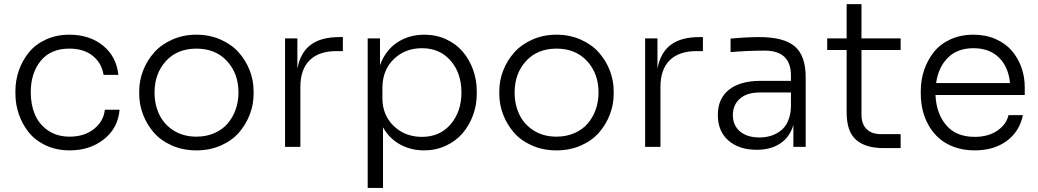

<svg xmlns="http://www.w3.org/2000/svg" viewBox="-20 -716 5062 936"><path d="M319.8 17.1Q255.4 17.1 203.6 -7.1Q151.9 -31.2 120.1 -71Q88.4 -110.8 71.8 -159.2Q55.2 -207.5 55.2 -258.8V-272.9Q55.2 -324.7 72 -372.8Q88.9 -420.9 120.6 -460.2Q152.3 -499.5 203.6 -523.2Q254.9 -546.9 317.9 -546.9Q416.5 -546.9 481.9 -493.9Q547.4 -440.9 557.1 -351.1H484.9Q475.6 -408.7 432.1 -443.8Q388.7 -479 317.9 -479Q227.1 -479 178.5 -419.4Q129.9 -359.9 129.9 -266.1Q129.9 -206.1 150.1 -158Q170.4 -109.9 214.4 -79.8Q258.3 -49.8 319.8 -49.8Q391.1 -49.8 438.2 -87.4Q485.4 -125 491.2 -181.2H563Q555.7 -92.3 487.3 -37.6Q418.9 17.1 319.8 17.1Z M658.7 -257.8V-272Q658.7 -323.7 678 -372.8Q697.3 -421.9 731.9 -460.7Q766.6 -499.5 820.3 -523.2Q874 -546.9 937.5 -546.9Q1001.5 -546.9 1055.2 -523.2Q1108.9 -499.5 1143.6 -460.7Q1178.2 -421.9 1197.3 -372.8Q1216.3 -323.7 1216.3 -272V-257.8Q1216.3 -206.5 1197.8 -158Q1179.2 -109.4 1145.3 -70.1Q1111.3 -30.8 1057.1 -6.8Q1002.9 17.1 937.5 17.1Q872.1 17.1 817.9 -6.8Q763.7 -30.8 729.7 -70.1Q695.8 -109.4 677.2 -158Q658.7 -206.5 658.7 -257.8ZM937.5 -49.8Q985.4 -49.8 1024.7 -66.9Q1064 -84 1089.4 -113.3Q1114.7 -142.6 1128.7 -181.6Q1142.6 -220.7 1142.6 -265.1Q1142.6 -357.4 1086.7 -418.2Q1030.8 -479 937.5 -479Q844.2 -479 788.8 -418.2Q733.4 -357.4 733.4 -265.1Q733.4 -205.6 756.8 -157Q780.3 -108.4 827.4 -79.1Q874.5 -49.8 937.5 -49.8Z M1444.3 0H1369.6V-528.8H1429.7V-380.9Q1443.8 -459 1494.1 -497.1Q1544.4 -535.2 1634.3 -535.2H1651.4V-466.8H1620.6Q1534.2 -466.8 1489.3 -422.1Q1444.3 -377.4 1444.3 -292Z M1847.2 200.2H1772.5V-528.8H1832.5V-397.9Q1858.4 -469.7 1915.5 -508.3Q1972.7 -546.9 2049.3 -546.9Q2106.4 -546.9 2155 -524.4Q2203.6 -502 2235.8 -464.1Q2268.1 -426.3 2286.1 -376.5Q2304.2 -326.7 2304.2 -272V-257.8Q2304.2 -203.6 2285.9 -154.1Q2267.6 -104.5 2235.1 -66.4Q2202.6 -28.3 2153.6 -5.6Q2104.5 17.1 2047.4 17.1Q1983.4 17.1 1930.7 -11.7Q1877.9 -40.5 1847.2 -95.2ZM2037.1 -48.8Q2124.5 -48.8 2177 -110.4Q2229.5 -171.9 2229.5 -265.1Q2229.5 -359.4 2176.8 -420.2Q2124 -481 2037.1 -481Q1954.1 -481 1899.2 -427.2Q1844.2 -373.5 1844.2 -287.1V-237.8Q1844.2 -154.8 1899.4 -101.8Q1954.6 -48.8 2037.1 -48.8Z M2414.1 -257.8V-272Q2414.1 -323.7 2433.3 -372.8Q2452.6 -421.9 2487.3 -460.7Q2522 -499.5 2575.7 -523.2Q2629.4 -546.9 2692.9 -546.9Q2756.8 -546.9 2810.5 -523.2Q2864.3 -499.5 2898.9 -460.7Q2933.6 -421.9 2952.6 -372.8Q2971.7 -323.7 2971.7 -272V-257.8Q2971.7 -206.5 2953.1 -158Q2934.6 -109.4 2900.6 -70.1Q2866.7 -30.8 2812.5 -6.8Q2758.3 17.1 2692.9 17.1Q2627.4 17.1 2573.2 -6.8Q2519 -30.8 2485.1 -70.1Q2451.2 -109.4 2432.6 -158Q2414.1 -206.5 2414.1 -257.8ZM2692.9 -49.8Q2740.7 -49.8 2780 -66.9Q2819.3 -84 2844.7 -113.3Q2870.1 -142.6 2884 -181.6Q2897.9 -220.7 2897.9 -265.1Q2897.9 -357.4 2842 -418.2Q2786.1 -479 2692.9 -479Q2599.6 -479 2544.2 -418.2Q2488.8 -357.4 2488.8 -265.1Q2488.8 -205.6 2512.2 -157Q2535.6 -108.4 2582.8 -79.1Q2629.9 -49.8 2692.9 -49.8Z M3199.7 0H3125V-528.8H3185.1V-380.9Q3199.2 -459 3249.5 -497.1Q3299.8 -535.2 3389.6 -535.2H3406.7V-466.8H3376Q3289.6 -466.8 3244.6 -422.1Q3199.7 -377.4 3199.7 -292Z M3668.9 14.2Q3583 14.2 3531.2 -30.8Q3479.5 -75.7 3479.5 -155.8Q3479.5 -235.4 3533.7 -278.6Q3587.9 -321.8 3687.5 -321.8H3835.9V-347.2Q3835.9 -469.2 3708.5 -469.2Q3620.1 -469.2 3541.5 -461.9V-527.8Q3620.1 -535.2 3681.6 -535.2Q3802.2 -535.2 3855 -489.5Q3907.7 -443.8 3907.7 -339.8V0H3847.7V-106.9Q3830.1 -47.4 3783.7 -16.6Q3737.3 14.2 3668.9 14.2ZM3682.6 -45.9Q3711.9 -45.9 3737.3 -53.7Q3762.7 -61.5 3784.9 -77.9Q3807.1 -94.2 3820.8 -124.3Q3834.5 -154.3 3835.9 -194.8V-265.1H3682.6Q3621.1 -265.1 3586.9 -234.9Q3552.7 -204.6 3552.7 -154.8Q3552.7 -104.5 3587.6 -75.2Q3622.6 -45.9 3682.6 -45.9Z M4370.6 5.9H4286.6Q4199.7 5.9 4153.6 -34.2Q4107.4 -74.2 4107.4 -168V-472.2H4012.7V-528.8H4107.4V-695.8H4179.7V-528.8H4370.6V-472.2H4179.7V-157.2Q4179.7 -111.3 4204.6 -86.7Q4229.5 -62 4275.4 -62H4370.6Z M4731.4 17.1Q4678.2 17.1 4634 1.5Q4589.8 -14.2 4559.6 -40.5Q4529.3 -66.9 4508.5 -102.5Q4487.8 -138.2 4478.3 -177.5Q4468.8 -216.8 4468.8 -258.8V-272.9Q4468.8 -325.7 4484.9 -373.8Q4501 -421.9 4531.7 -461.2Q4562.5 -500.5 4612.5 -523.7Q4662.6 -546.9 4725.6 -546.9Q4785.6 -546.9 4834.2 -525.4Q4882.8 -503.9 4913.1 -468Q4943.4 -432.1 4959.5 -387Q4975.6 -341.8 4975.6 -292V-252.9H4540.5Q4544.4 -162.6 4592.8 -105.7Q4641.1 -48.8 4731.4 -48.8Q4797.9 -48.8 4842 -79.1Q4886.2 -109.4 4896.5 -154.8H4966.8Q4950.2 -74.7 4887.7 -28.8Q4825.2 17.1 4731.4 17.1ZM4543.5 -311H4903.8Q4896.5 -389.2 4850.1 -435.1Q4803.7 -481 4725.6 -481Q4647.5 -481 4601.1 -434.8Q4554.7 -388.7 4543.5 -311Z"/></svg>

Font: Sora Light
Style: Regular
Weight: 300
Designer: Jonathan Barnbrook, Julián Moncada
Foundry: Barnbrook Fonts
Version: Version 2.000